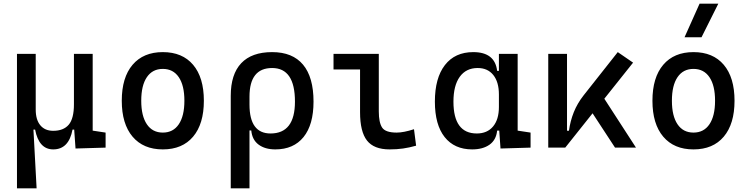

<svg xmlns="http://www.w3.org/2000/svg" viewBox="-20 -815 4142 1060"><path d="M273.9 9.8Q194.8 9.8 173.8 -99.6H164.6L182.1 224.6H73.7V-517.6H177.2V-210Q177.2 -153.8 202.6 -123.3Q228 -92.8 273.9 -92.8Q330.6 -92.8 359.4 -126.5Q388.2 -160.2 388.2 -239.3V-517.6H491.7V-93.8L563 -83V0L397 4.9L389.6 -99.6H380.4Q359.9 9.8 273.9 9.8Z M878.9 9.8Q771.5 9.8 711.9 -60.5Q652.3 -130.9 652.3 -258.8Q652.3 -387.2 711.9 -457.3Q771.5 -527.3 878.9 -527.3Q986.8 -527.3 1046.1 -457.3Q1105.5 -387.2 1105.5 -258.8Q1105.5 -130.9 1046.1 -60.5Q986.8 9.8 878.9 9.8ZM878.9 -83Q936 -83 967 -128.9Q998 -174.8 998 -258.8Q998 -343.3 967 -388.9Q936 -434.6 878.9 -434.6Q821.8 -434.6 790.8 -388.9Q759.8 -343.3 759.8 -258.8Q759.8 -174.8 790.8 -128.9Q821.8 -83 878.9 -83Z M1500 9.8Q1443.4 9.8 1407.7 -16.6Q1372.1 -43 1367.2 -94.7H1357.4V224.6H1253.9V-285.6Q1253.9 -404.8 1311.8 -466.1Q1369.6 -527.3 1482.4 -527.3Q1595.2 -527.3 1653.1 -458Q1710.9 -388.7 1710.9 -253.9Q1710.9 -126.5 1655.8 -58.3Q1600.6 9.8 1500 9.8ZM1357.4 -237.3Q1357.4 -78.1 1473.6 -78.1Q1608.4 -78.1 1608.4 -253.9Q1608.4 -439.5 1482.4 -439.5Q1357.4 -439.5 1357.4 -281.2Z M2130.9 9.8Q2044.4 9.8 2006.1 -39.1Q1967.8 -87.9 1967.8 -195.3V-431.6H1821.3V-517.6H2071.3V-200.2Q2071.3 -138.7 2089.6 -110.8Q2107.9 -83 2169.9 -83Q2208 -83 2265.6 -101.6L2277.3 -10.7Q2239.7 0 2205.1 4.9Q2170.4 9.8 2130.9 9.8Z M2586.9 9.8Q2488.8 9.8 2434.8 -58.3Q2380.9 -126.5 2380.9 -253.9Q2380.9 -384.3 2436.3 -455.8Q2491.7 -527.3 2592.8 -527.3Q2712.4 -527.3 2724.6 -423.8H2734.4V-517.6H2837.9V-93.8L2909.2 -83V0L2743.2 4.9L2736.3 -93.8H2724.6Q2719.2 -42 2682.4 -16.1Q2645.5 9.8 2586.9 9.8ZM2734.4 -224.6V-293Q2734.4 -362.3 2703.4 -400.9Q2672.4 -439.5 2617.2 -439.5Q2553.2 -439.5 2518.3 -391.1Q2483.4 -342.8 2483.4 -253.9Q2483.4 -78.1 2612.3 -78.1Q2669.9 -78.1 2702.1 -116.7Q2734.4 -155.3 2734.4 -224.6Z M3006.8 0V-517.6H3110.4V-93.3H3121.1Q3128.4 -147 3147.9 -195.8Q3167.5 -244.6 3202.1 -288.6L3390.6 -527.3L3475.1 -469.2L3316.4 -270L3491.2 0H3375.5L3251.5 -189.5L3100.6 0Z M3808.6 9.8Q3701.2 9.8 3641.6 -60.5Q3582 -130.9 3582 -258.8Q3582 -387.2 3641.6 -457.3Q3701.2 -527.3 3808.6 -527.3Q3916.5 -527.3 3975.8 -457.3Q4035.2 -387.2 4035.2 -258.8Q4035.2 -130.9 3975.8 -60.5Q3916.5 9.8 3808.6 9.8ZM3808.6 -83Q3865.7 -83 3896.7 -128.9Q3927.7 -174.8 3927.7 -258.8Q3927.7 -343.3 3896.7 -388.9Q3865.7 -434.6 3808.6 -434.6Q3751.5 -434.6 3720.5 -388.9Q3689.5 -343.3 3689.5 -258.8Q3689.5 -174.8 3720.5 -128.9Q3751.5 -83 3808.6 -83ZM3759.3 -609.4 3842.3 -794.9H3945.8L3853 -609.4Z"/></svg>

Font: CaskaydiaMono NF
Style: Regular
Weight: 400
Designer: Aaron Bell
Foundry: Saja Typeworks
Version: Version 2111.001; ttfautohint (v1.8.4);Nerd Fonts 3.1.1